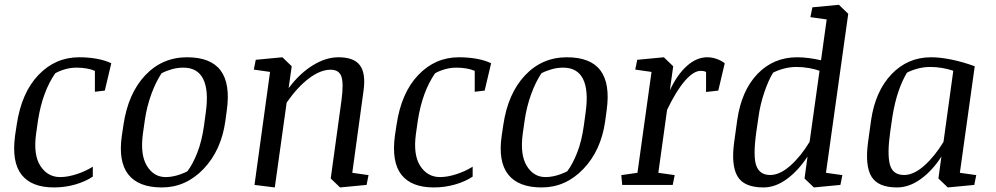

<svg xmlns="http://www.w3.org/2000/svg" viewBox="-20 -783 4216 813"><path d="M423.8 -399.4 381.8 -394.5V-482.9Q366.2 -489.7 346.2 -493.2Q326.2 -496.6 304.2 -496.6Q279.3 -496.6 255.4 -489.7Q231.4 -482.9 213.9 -472.7Q187.5 -434.6 169.2 -385.5Q150.9 -336.4 141.1 -274.4L132.8 -216.3Q120.6 -127.4 151.1 -80.3Q181.6 -33.2 234.9 -33.2Q266.1 -33.2 303.5 -45.2Q340.8 -57.1 373 -77.1V-35.2Q341.8 -14.2 298.3 -1.7Q254.9 10.7 208.5 10.7Q113.3 10.7 71 -43.5Q28.8 -97.7 43.9 -209.5L50.8 -254.9Q70.8 -390.1 142.6 -465.3Q214.4 -540.5 314.9 -540.5Q354 -540.5 389.6 -534.2Q425.3 -527.8 451.2 -515.1Z M665.5 10.7Q566.4 10.7 523.2 -44.4Q480 -99.6 496.1 -209.5L502.9 -254.9Q522.5 -387.2 594.7 -463.9Q667 -540.5 772 -540.5Q872.6 -540.5 914.3 -484.4Q956.1 -428.2 940.4 -315.9L934.1 -269.5Q916.5 -145.5 841.6 -67.4Q766.6 10.7 665.5 10.7ZM851.6 -308.6Q864.3 -400.9 840.3 -448.7Q816.4 -496.6 756.3 -496.6Q731.4 -496.6 707.3 -489.7Q683.1 -482.9 664.1 -472.7Q639.6 -436 620.6 -383.8Q601.6 -331.5 593.3 -274.4L585 -216.3Q573.2 -127.4 602.3 -80.3Q631.3 -33.2 681.2 -33.2Q702.6 -33.2 725.8 -39.3Q749 -45.4 773.4 -57.6Q795.9 -86.9 815.2 -135.7Q834.5 -184.6 843.8 -250.5Z M1532.2 0 1419.9 10.7 1380.4 -27.3 1425.8 -356.9Q1435.5 -428.7 1425.8 -458.3Q1416 -487.8 1379.9 -487.8Q1336.9 -487.8 1288.3 -451.2Q1239.7 -414.6 1193.8 -348.6L1143.6 10.7L1057.6 0L1123.5 -478.5L1054.7 -488.3L1063 -529.8L1175.8 -540.5L1215.3 -502.4L1202.1 -409.7Q1248.5 -471.7 1304 -506.1Q1359.4 -540.5 1413.1 -540.5Q1479 -540.5 1504.2 -506.3Q1529.3 -472.2 1519.5 -399.9L1471.7 -51.3L1540.5 -41.5Z M2032.2 -399.4 1990.2 -394.5V-482.9Q1974.6 -489.7 1954.6 -493.2Q1934.6 -496.6 1912.6 -496.6Q1887.7 -496.6 1863.8 -489.7Q1839.8 -482.9 1822.3 -472.7Q1795.9 -434.6 1777.6 -385.5Q1759.3 -336.4 1749.5 -274.4L1741.2 -216.3Q1729 -127.4 1759.5 -80.3Q1790 -33.2 1843.3 -33.2Q1874.5 -33.2 1911.9 -45.2Q1949.2 -57.1 1981.4 -77.1V-35.2Q1950.2 -14.2 1906.7 -1.7Q1863.3 10.7 1816.9 10.7Q1721.7 10.7 1679.4 -43.5Q1637.2 -97.7 1652.3 -209.5L1659.2 -254.9Q1679.2 -390.1 1751 -465.3Q1822.8 -540.5 1923.3 -540.5Q1962.4 -540.5 1998 -534.2Q2033.7 -527.8 2059.6 -515.1Z M2273.9 10.7Q2174.8 10.7 2131.6 -44.4Q2088.4 -99.6 2104.5 -209.5L2111.3 -254.9Q2130.9 -387.2 2203.1 -463.9Q2275.4 -540.5 2380.4 -540.5Q2481 -540.5 2522.7 -484.4Q2564.5 -428.2 2548.8 -315.9L2542.5 -269.5Q2524.9 -145.5 2450 -67.4Q2375 10.7 2273.9 10.7ZM2460 -308.6Q2472.7 -400.9 2448.7 -448.7Q2424.8 -496.6 2364.7 -496.6Q2339.8 -496.6 2315.7 -489.7Q2291.5 -482.9 2272.5 -472.7Q2248 -436 2229 -383.8Q2210 -331.5 2201.7 -274.4L2193.4 -216.3Q2181.6 -127.4 2210.7 -80.3Q2239.7 -33.2 2289.6 -33.2Q2311 -33.2 2334.2 -39.3Q2357.4 -45.4 2381.8 -57.6Q2404.3 -86.9 2423.6 -135.7Q2442.9 -184.6 2452.1 -250.5Z M2678.2 -529.8 2791 -540.5 2830.6 -502.4 2816.4 -400.4Q2847.2 -466.8 2888.4 -503.7Q2929.7 -540.5 2974.6 -540.5Q2995.1 -540.5 3014.9 -533.4Q3034.7 -526.4 3048.8 -515.1L3021.5 -399.4L2969.7 -393.6V-478Q2966.3 -480.5 2960 -481.7Q2953.6 -482.9 2946.3 -482.9Q2917 -482.9 2880.1 -440.7Q2843.3 -398.4 2804.7 -317.9L2767.6 -51.3L2836.9 -41.5L2828.6 0H2614.7L2610.8 -41.5L2679.2 -51.3L2738.8 -478.5L2669.9 -488.3Z M3419.9 -752 3532.2 -762.7 3571.8 -724.6 3477.5 -51.3 3546.9 -41.5 3538.6 0 3426.3 10.7 3386.7 -27.3 3399.4 -120.1Q3360.4 -60.5 3311.8 -24.9Q3263.2 10.7 3212.9 10.7Q3130.4 10.7 3102.8 -36.4Q3075.2 -83.5 3088.9 -182.1L3101.6 -273.9Q3119.6 -399.4 3187.5 -470Q3255.4 -540.5 3355.5 -540.5Q3379.4 -540.5 3405 -537.1Q3430.7 -533.7 3456.5 -527.8L3480.5 -700.7L3411.6 -710.4ZM3182.6 -225.1Q3168 -121.1 3182.4 -81.5Q3196.8 -42 3241.2 -42Q3282.2 -42 3326.9 -81.8Q3371.6 -121.6 3408.2 -182.6L3450.2 -483.4Q3431.6 -490.2 3405 -494.9Q3378.4 -499.5 3352.5 -499.5Q3326.2 -499.5 3299.8 -492.7Q3273.4 -485.8 3253.4 -475.1Q3233.9 -443.4 3216.6 -392.6Q3199.2 -341.8 3191.9 -289.1Z M4105.5 0 3993.2 10.7 3953.6 -27.3 3966.3 -120.1Q3928.2 -60.5 3878.9 -24.9Q3829.6 10.7 3778.3 10.7Q3697.8 10.7 3669.9 -35.6Q3642.1 -82 3655.8 -182.1L3668.5 -273.9Q3686.5 -397 3755.1 -468.8Q3823.7 -540.5 3922.4 -540.5Q3961.9 -540.5 4010 -530.5Q4058.1 -520.5 4107.4 -502.4L4044.4 -51.3L4113.8 -41.5ZM3749.5 -225.1Q3736.3 -131.3 3748 -86.7Q3759.8 -42 3808.1 -42Q3849.1 -42 3893.6 -81.5Q3938 -121.1 3975.1 -182.1L4016.6 -483.4Q3994.1 -491.2 3968.3 -495.4Q3942.4 -499.5 3919.4 -499.5Q3892.6 -499.5 3866.5 -492.7Q3840.3 -485.8 3820.3 -475.1Q3800.8 -442.9 3784.9 -397.2Q3769 -351.6 3758.8 -289.1Z"/></svg>

Font: Noticia Text
Style: Italic
Weight: 400
Italic angle: -8°
Designer: JM Sole
Foundry: JM Sole
Version: Version 1.003